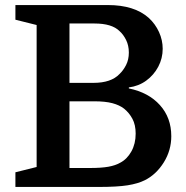

<svg xmlns="http://www.w3.org/2000/svg" viewBox="-20 -740 737 760"><path d="M624 -547Q624 -509 606.5 -476Q589 -443 559 -421Q529 -399 490 -394V-390Q568 -374 613 -324Q658 -274 658 -201Q658 -145 628.5 -97.5Q599 -50 554 -27Q526 -13 485 -6.5Q444 0 370 0H41V-58L125 -79V-641L41 -662V-720H407Q512 -720 569 -669Q595 -645 609.5 -613Q624 -581 624 -547ZM353 -339H255V-75H335Q381 -75 409 -80Q437 -85 456 -96Q483 -110 500 -140.5Q517 -171 517 -211Q517 -246 504 -270Q491 -294 471 -310Q453 -324 425 -331.5Q397 -339 353 -339ZM255 -647V-412H350Q420 -412 453 -447Q468 -461 479 -482.5Q490 -504 490 -532Q490 -560 479 -582Q468 -604 453 -617Q423 -647 354 -647Z"/></svg>

Font: Domine
Style: Bold
Weight: 700
Designer: Pablo Impallari, Rodrigo Fuenzalida, Brenda Gallo
Foundry: Pablo Impallari, Rodrigo Fuenzalida, Brenda Gallo
Version: Version 2.000